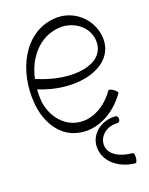

<svg xmlns="http://www.w3.org/2000/svg" viewBox="-116 -622 714 920"><g transform="rotate(-15 240.5 -161.5)"><path d="M448 -121C450 -125 443 -133 431 -140C419 -147 407 -150 405 -146C364 -75 292 -23 213 -37C144 -49 94 -111 81 -181C78 -200 76 -219 76 -239C277 -177 470 -254 444 -403C427 -498 336 -562 241 -545C86 -518 17 -343 47 -175C63 -85 118 -3 205 12C304 30 397 -32 448 -121ZM250 -496C323 -509 397 -466 409 -397C431 -273 257 -230 79 -290C92 -392 152 -479 250 -496ZM405 -17C336 -17 277 35 281 101C286 178 360 225 441 225C445 225 449 214 449 200C449 186 445 175 441 175C381 175 319 153 316 99C314 53 356 17 405 17C413 17 419 10 419 0C419 -10 413 -17 405 -17Z"/></g></svg>

Font: Nupuram Condensed Thin
Style: Regular
Weight: 100
Width: 3
Designer: Santhosh Thottingal (santhosh.thottingal@gmail.com)
Foundry: SMC
Version: Version 1.000